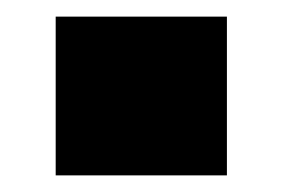

<svg xmlns="http://www.w3.org/2000/svg" viewBox="-20 -211 340 231"><path d="M47 0V-191H253V0Z"/></svg>

Font: Nunito Sans 7pt SemiCondensed Black
Style: Regular
Weight: 900
Width: 4
Designer: Vernon Adams
Foundry: Vernon Adams
Version: Version 3.101;gftools[0.9.27]